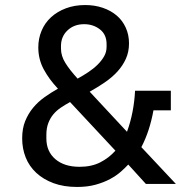

<svg xmlns="http://www.w3.org/2000/svg" viewBox="-20 -730 739 762"><path d="M489 -77Q477 -64 459.5 -48.5Q442 -33 417 -19.5Q392 -6 359.5 3Q327 12 286 12Q233 12 192.5 -3Q152 -18 124 -44Q96 -70 82 -105Q68 -140 68 -181Q68 -220 80 -249.5Q92 -279 111.5 -302.5Q131 -326 157 -344.5Q183 -363 210 -378Q175 -415 153.5 -455Q132 -495 132 -542Q132 -577 145 -608Q158 -639 182.5 -661.5Q207 -684 241.5 -697Q276 -710 318 -710Q356 -710 388 -699Q420 -688 443 -668.5Q466 -649 479 -620.5Q492 -592 492 -558Q492 -524 479.5 -496.5Q467 -469 446 -446Q425 -423 396.5 -403.5Q368 -384 336 -366L484 -207Q498 -245 506 -286.5Q514 -328 516 -370H658V-292H589Q574 -209 541 -146L678 0H559ZM314 -634Q274 -634 248 -609.5Q222 -585 222 -547V-537Q222 -508 239.5 -480Q257 -452 288 -418Q310 -430 331 -444Q352 -458 368 -474Q384 -490 393.5 -507Q403 -524 403 -544V-555Q403 -593 376.5 -613.5Q350 -634 314 -634ZM296 -68Q343 -68 377.5 -85.5Q412 -103 438 -132L258 -325Q238 -314 221 -302.5Q204 -291 191.5 -276Q179 -261 171.5 -241Q164 -221 164 -195V-181Q164 -129 199.5 -98.5Q235 -68 296 -68Z"/></svg>

Font: IBM Plex Sans Arabic Text
Style: Regular
Weight: 450
Designer: Mike Abbink, Paul van der Laan, Pieter van Rosmalen, Wael Morcos, Khajak Apelian
Foundry: Bold Monday
Version: Version 1.2